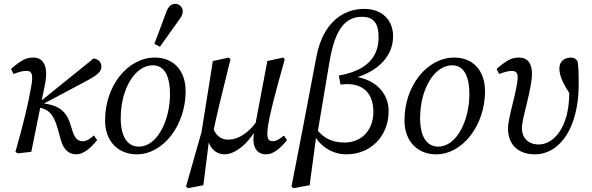

<svg xmlns="http://www.w3.org/2000/svg" viewBox="-20 -786 3063 994"><path d="M60 0 71 8 142 0 213 -350C231 -439 207 -488 153 -488C115 -488 90 -475 37 -429L50 -403C80 -414 95 -419 120 -419C146 -419 152 -397 142 -340C125 -244 104 -156 60 0ZM375 13C409 13 447 -15 483 -61L466 -85C448 -68 428 -55 410 -55C387 -55 370 -64 357 -103L340 -155C322 -209 283 -237 227 -247L192 -253L189 -240L426 -366C490 -400 505 -417 505 -442C505 -464 487 -482 464 -483L183 -256L173 -248H168V-234L196 -226C235 -214 258 -193 279 -119L296 -58C310 -10 338 13 375 13Z M688 13C826 13 941 -139 941 -313C941 -426 874 -488 782 -488C642 -488 524 -343 524 -163C524 -49 597 13 688 13ZM699 -27C645 -27 605 -70 605 -175C605 -324 678 -448 771 -448C823 -448 860 -406 860 -298C860 -164 795 -27 699 -27ZM779 -559 808 -544C839 -588 871 -632 902 -676C920 -700 926 -711 926 -729C926 -748 910 -766 886 -766C869 -766 854 -756 842 -727C822 -671 800 -615 779 -559Z M954 188 1033 173 1065 -84 1084 -103C1101 -186 1121 -269 1173 -478L1165 -488L1082 -470L1023 -101L943 180L954 188ZM1143 13C1194 13 1266 -38 1317 -136H1324L1313 -163C1266 -95 1211 -63 1162 -63C1123 -63 1090 -86 1078 -143L1049 -94C1058 -27 1092 13 1143 13ZM1357 13C1393 13 1429 -14 1466 -61L1450 -84C1429 -67 1410 -55 1393 -55C1372 -55 1364 -66 1364 -93C1364 -134 1380 -209 1420 -356L1454 -478L1446 -488L1364 -470L1304 -153L1302 -144C1298 -123 1292 -86 1292 -65C1292 -15 1316 13 1357 13Z M1499 188 1583 173 1618 -87 1624 -98 1686 -467C1715 -639 1769 -699 1855 -699C1915 -699 1940 -664 1940 -593C1940 -484 1871 -419 1734 -395L1743 -348C1840 -362 1913 -320 1913 -207C1913 -112 1852 -48 1763 -48C1694 -48 1639 -78 1606 -139L1592 -120C1622 -34 1696 13 1774 13C1897 13 1992 -79 1992 -211C1992 -311 1914 -378 1815 -389L1816 -382C1938 -417 2015 -496 2015 -598C2015 -677 1964 -740 1865 -740C1749 -740 1650 -661 1618 -492L1549 -129L1489 180L1499 188Z M2238 13C2376 13 2491 -139 2491 -313C2491 -426 2424 -488 2332 -488C2192 -488 2074 -343 2074 -163C2074 -49 2147 13 2238 13ZM2249 -27C2195 -27 2155 -70 2155 -175C2155 -324 2228 -448 2321 -448C2373 -448 2410 -406 2410 -298C2410 -164 2345 -27 2249 -27Z M2748 13C2883 13 2976 -131 2976 -350C2976 -409 2975 -438 2970 -469C2963 -481 2952 -488 2936 -488C2906 -488 2876 -471 2876 -433C2876 -397 2890 -355 2946 -278L2950 -347L2923 -382C2926 -352 2927 -330 2927 -304C2927 -123 2844 -38 2769 -38C2716 -38 2682 -71 2682 -123C2682 -178 2734 -322 2734 -406C2734 -458 2711 -488 2667 -488C2629 -488 2604 -475 2551 -429L2564 -403C2596 -415 2616 -419 2631 -419C2650 -419 2660 -408 2660 -388C2660 -323 2610 -182 2610 -121C2610 -24 2678 13 2748 13Z"/></svg>

Font: Source Serif 4 Variable
Style: Italic
Weight: 400
Italic angle: -12°
Designer: Frank Grießhammer
Foundry: Adobe Systems Incorporated
Version: Version 4.004;hotconv 1.0.116;makeotfexe 2.5.65601